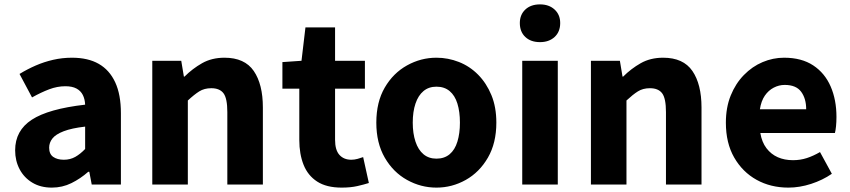

<svg xmlns="http://www.w3.org/2000/svg" viewBox="-20 -841 3874 875"><path d="M216 14Q165 14 127.5 -8.5Q90 -31 69.5 -69.5Q49 -108 49 -156Q49 -246 125 -295.5Q201 -345 368 -364Q367 -389 357.5 -408Q348 -427 328.5 -437.5Q309 -448 278 -448Q241 -448 204 -434Q167 -420 126 -397L69 -504Q105 -526 143 -542.5Q181 -559 222.5 -568.5Q264 -578 308 -578Q381 -578 430 -550Q479 -522 505 -466Q531 -410 531 -325V0H398L387 -58H382Q347 -27 305.5 -6.5Q264 14 216 14ZM271 -113Q300 -113 323 -126Q346 -139 368 -162V-264Q307 -257 270.5 -243Q234 -229 219 -210Q204 -191 204 -168Q204 -139 222.5 -126Q241 -113 271 -113Z M674 0V-564H806L818 -492H821Q857 -528 901 -553Q945 -578 1003 -578Q1095 -578 1136.5 -517.5Q1178 -457 1178 -351V0H1016V-330Q1016 -393 998.5 -416Q981 -439 943 -439Q911 -439 888 -424.5Q865 -410 836 -383V0Z M1537 14Q1468 14 1425.5 -13.5Q1383 -41 1363.5 -90Q1344 -139 1344 -203V-437H1267V-558L1354 -564L1372 -716H1507V-564H1643V-437H1507V-204Q1507 -157 1527 -135Q1547 -113 1581 -113Q1595 -113 1609.5 -117Q1624 -121 1635 -125L1661 -7Q1639 0 1608.5 7Q1578 14 1537 14Z M1969 14Q1898 14 1835 -21Q1772 -56 1733.5 -122.5Q1695 -189 1695 -282Q1695 -376 1733.5 -442Q1772 -508 1835 -543Q1898 -578 1969 -578Q2022 -578 2071.5 -558.5Q2121 -539 2159 -500.5Q2197 -462 2219.5 -407.5Q2242 -353 2242 -282Q2242 -189 2203.5 -122.5Q2165 -56 2102.5 -21Q2040 14 1969 14ZM1969 -118Q2005 -118 2029 -138Q2053 -158 2064.5 -195.5Q2076 -233 2076 -282Q2076 -332 2064.5 -369Q2053 -406 2029 -426Q2005 -446 1969 -446Q1934 -446 1910 -426Q1886 -406 1873.5 -369Q1861 -332 1861 -282Q1861 -233 1873.5 -195.5Q1886 -158 1910 -138Q1934 -118 1969 -118Z M2360 0V-564H2522V0ZM2441 -649Q2399 -649 2374 -672.5Q2349 -696 2349 -736Q2349 -774 2374 -797.5Q2399 -821 2441 -821Q2482 -821 2507.5 -797.5Q2533 -774 2533 -736Q2533 -696 2507.5 -672.5Q2482 -649 2441 -649Z M2673 0V-564H2805L2817 -492H2820Q2856 -528 2900 -553Q2944 -578 3002 -578Q3094 -578 3135.5 -517.5Q3177 -457 3177 -351V0H3015V-330Q3015 -393 2997.5 -416Q2980 -439 2942 -439Q2910 -439 2887 -424.5Q2864 -410 2835 -383V0Z M3573 14Q3492 14 3428 -21.5Q3364 -57 3326 -123Q3288 -189 3288 -282Q3288 -351 3310 -405.5Q3332 -460 3370 -499Q3408 -538 3455.5 -558Q3503 -578 3553 -578Q3633 -578 3686 -543Q3739 -508 3765.5 -447Q3792 -386 3792 -308Q3792 -285 3790 -265.5Q3788 -246 3785 -235H3445Q3452 -193 3473 -165.5Q3494 -138 3524.5 -124.5Q3555 -111 3594 -111Q3627 -111 3656.5 -120.5Q3686 -130 3717 -148L3771 -49Q3729 -20 3676.5 -3Q3624 14 3573 14ZM3443 -343H3654Q3654 -392 3631 -423Q3608 -454 3556 -454Q3530 -454 3506 -441.5Q3482 -429 3465.5 -405Q3449 -381 3443 -343Z"/></svg>

Font: Noto Sans TC Thin ExtraBold
Style: Regular
Weight: 800
Version: Version 2.004-H2;hotconv 1.0.118;makeotfexe 2.5.65603